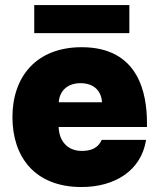

<svg xmlns="http://www.w3.org/2000/svg" viewBox="-20 -732 632 761"><path d="M303.2 9.3C434.1 9.3 539.6 -54.7 559.1 -177.7H383.3C368.2 -143.6 338.9 -133.8 303.7 -133.8C252.4 -133.8 214.8 -167.5 212.4 -228.5H562.5V-244.1C562.5 -358.9 531.7 -544.9 303.7 -544.9C122.1 -544.9 29.3 -425.8 29.3 -268.1C29.3 -110.8 117.2 9.3 303.2 9.3ZM115.7 -600.6H492.7V-711.9H115.7ZM212.9 -326.7C215.8 -373 249 -402.3 298.8 -402.3C348.6 -402.3 381.3 -375.5 384.3 -326.7Z"/></svg>

Font: Wand UI Pro Black
Style: Regular
Weight: 900
Designer: Andreas Faust
Version: Version 1.003;FEAKit 1.0